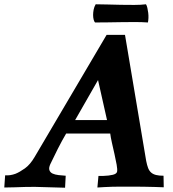

<svg xmlns="http://www.w3.org/2000/svg" viewBox="-80 -873 810 897"><path d="M224 4 82 0Q61 0 36 0.5Q11 1 -10 2Q-36 3 -60 3L-56 -54Q-33 -52 -8 -61Q12 -69 36.5 -86.5Q61 -104 82 -140L418 -710H504L603 -121Q607 -101 612 -88Q617 -75 626 -67Q635 -59 649 -55.5Q663 -52 684 -52L685 2Q666 1 643 0.5Q620 0 597 -0.5Q574 -1 553 -1Q532 -1 516 -1Q500 -1 481.5 -1Q463 -1 444.5 -0.5Q426 0 408 1Q390 2 375 3L380 -51H401Q430 -52 447.5 -56.5Q465 -61 467 -71Q469 -81 465 -103.5Q461 -126 455 -152.5Q449 -179 443 -205.5Q437 -232 435 -249H229Q210 -217 190 -177.5Q170 -138 155 -106Q147 -88 151 -77.5Q155 -67 166 -62Q177 -57 193.5 -55Q210 -53 227 -52ZM378 -499 271 -312H420ZM367 -853Q392 -853 423 -852Q454 -851 485.5 -850.5Q517 -850 547.5 -850Q578 -850 602 -853Q606 -847 608.5 -836Q611 -825 612.5 -813Q614 -801 613.5 -789Q613 -777 611 -768Q583 -770 551.5 -770Q520 -770 488 -769.5Q456 -769 424 -768.5Q392 -768 364 -768Q360 -772 357.5 -781.5Q355 -791 355 -803Q355 -815 357.5 -828Q360 -841 367 -853Z"/></svg>

Font: Lusitana
Style: Bold Italic
Weight: 700
Designer: Ana Paula Megda
Foundry: Ana Paula Megda
Version: Version 1.000; ttfautohint (v1.1) -l 8 -r 50 -G 200 -x 14 -D